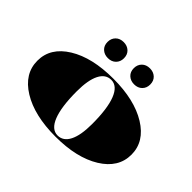

<svg xmlns="http://www.w3.org/2000/svg" viewBox="-141 -863 1085 1085"><g transform="rotate(45 402.0 -320.5)"><path d="M297.2 -646.4Q325.6 -646.4 344.2 -629.2Q362.8 -611.9 362.8 -582.6Q362.8 -554.6 344.8 -536.7Q326.9 -518.8 297.2 -518.8Q268.8 -518.8 250.2 -536.1Q231.6 -553.3 231.6 -582.6Q231.6 -610.6 249.6 -628.5Q267.5 -646.4 297.2 -646.4ZM507 -646.4Q535.4 -646.4 554 -629.2Q572.6 -611.9 572.6 -582.6Q572.6 -554.6 554.6 -536.7Q536.7 -518.8 507 -518.8Q478.6 -518.8 460 -536.1Q441.4 -553.3 441.4 -582.6Q441.4 -610.6 459.4 -628.5Q477.3 -646.4 507 -646.4ZM129.6 -59.4Q26.2 -123.3 26.2 -227.3Q26.2 -331.3 129.6 -395.1Q233 -458.9 402.1 -458.9Q571.2 -458.9 674.6 -395.1Q778 -331.3 778 -227.3Q778 -123.3 674.6 -59.4Q571.2 4.4 402.1 4.4Q233 4.4 129.6 -59.4ZM398.6 -445.8Q353.6 -445.8 329.8 -398.8Q305.9 -351.8 305.9 -262.2Q305.9 -138.5 331.5 -73.6Q357.1 -8.7 405.6 -8.7Q450.6 -8.7 474.4 -55.7Q498.3 -102.7 498.3 -192.3Q498.3 -316 472.7 -380.9Q447.1 -445.8 398.6 -445.8Z"/></g></svg>

Font: FoglihtenBlackPcs
Style: BlackPcs
Weight: 900
Version: Version 0.75